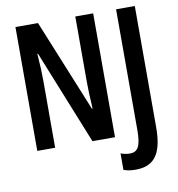

<svg xmlns="http://www.w3.org/2000/svg" viewBox="-96 -801 1011 1090"><g transform="rotate(-10 409.0 -256.0)"><path d="M514 0V-714H411V-335C411 -296 413 -245 417 -182H413L196 -714H66V0H169V-387C169 -428 167 -480 162 -542H166L384 0ZM598 202C699 202 754 147 754 -15V-714H646V-18C646 74 628 106 582 106C562 106 545 102 529 96V191C550 199 572 202 598 202Z"/></g></svg>

Font: Noto Sans Display Condensed Medium
Style: Regular
Weight: 500
Width: 3
Designer: Monotype Design Team
Foundry: Monotype Imaging Inc.
Version: Version 1.900